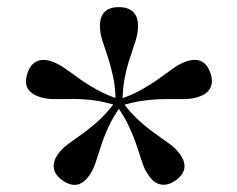

<svg xmlns="http://www.w3.org/2000/svg" viewBox="-20 -792 664 539"><path d="M324 -503.5H304.5Q304.5 -543.5 297.8 -575.2Q291 -607 282.5 -632.5Q274 -658 267.2 -679Q260.5 -700 260.5 -719Q260.5 -772 314 -772Q339.5 -772 353.5 -758.8Q367.5 -745.5 367.5 -719Q367.5 -700 361 -679Q354.5 -658 345.8 -632.5Q337 -607 330.5 -575.2Q324 -543.5 324 -503.5ZM317 -512.5 311 -494.5Q272.5 -507 240.2 -510.8Q208 -514.5 180.8 -514Q153.5 -513.5 131.2 -513.8Q109 -514 91 -520Q40.5 -536.5 57 -586.5Q65 -610.5 82 -619.2Q99 -628 124 -620Q142 -614 160.2 -601.5Q178.5 -589 200.2 -573Q222 -557 250.5 -541Q279 -525 317 -512.5ZM306 -509 321.5 -498Q298 -465 284.5 -435.5Q271 -406 263 -380.2Q255 -354.5 247.8 -333.8Q240.5 -313 229.5 -298Q198.5 -255 155 -286Q134.5 -300.5 131.2 -319.2Q128 -338 143 -359.5Q154 -375 171.8 -388Q189.5 -401 211.8 -416.8Q234 -432.5 258 -454.5Q282 -476.5 306 -509ZM306 -497.5 321.5 -508.5Q345.5 -476 369.5 -454.2Q393.5 -432.5 415.8 -416.8Q438 -401 456 -388Q474 -375 485 -359.5Q516 -316.5 473 -285.5Q452.5 -271 433 -273.8Q413.5 -276.5 398.5 -298Q387 -313 380 -333.8Q373 -354.5 364.8 -380Q356.5 -405.5 343 -435.2Q329.5 -465 306 -497.5ZM311 -512Q349.5 -524.5 377.8 -540.5Q406 -556.5 427.8 -572.5Q449.5 -588.5 467.8 -601.2Q486 -614 504 -620Q554.5 -636 571 -586Q579 -562.5 570.5 -545.2Q562 -528 537 -520Q519 -514 496.8 -513.8Q474.5 -513.5 447.5 -513.8Q420.5 -514 388 -510.2Q355.5 -506.5 317 -494Z"/></svg>

Font: Fraunces 12pt
Style: Regular
Weight: 400
Version: Version 1.000;[b76b70a41]